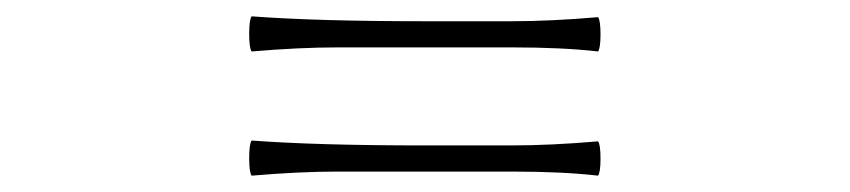

<svg xmlns="http://www.w3.org/2000/svg" viewBox="-20 -498 1040 235"><path d="M288 -283Q285 -287 285 -304.5Q285 -322 288 -326Q368 -320 500 -320H606Q654 -320 712 -325Q715 -321 715 -304Q715 -287 712 -283Q669 -288 606 -288H500H394Q346 -288 288 -283ZM288 -435Q285 -439 285 -456.5Q285 -474 288 -478Q368 -472 500 -472H606Q654 -472 712 -477Q715 -473 715 -456Q715 -439 712 -435Q669 -440 606 -440H500H394Q346 -440 288 -435Z"/></svg>

Font: GenSekiGothic TW L
Style: Regular
Weight: 300
Version: Version 1.501;PS 1;hotconv 16.6.51;makeotf.lib2.5.65220